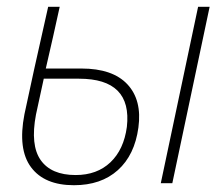

<svg xmlns="http://www.w3.org/2000/svg" viewBox="-20 -540 661 566"><path d="M220 -338Q312 -338 355.5 -291.5Q399 -245 388 -164Q377 -83 327.5 -38.5Q278 6 198 6Q111 6 71.5 -47Q32 -100 52 -203Q74 -308 122 -520H156Q150 -493 136.5 -432Q123 -371 115 -338ZM564 -520H598L488 0H454ZM354 -166Q370 -308 213 -308H109Q95 -245 86 -202Q69 -112 100 -68Q131 -24 203 -24Q266 -24 305.5 -61.5Q345 -99 354 -166Z"/></svg>

Font: Raleway-v4020 ExtraLight
Style: Italic
Weight: 275
Italic angle: -12°
Designer: Matt McInerney, Pablo Impallari, Rodrigo Fuenzalida
Foundry: Matt McInerney, Pablo Impallari, Rodrigo Fuenzalida
Version: Version 4.020;PS 004.020;hotconv 1.0.88;makeotf.lib2.5.64775